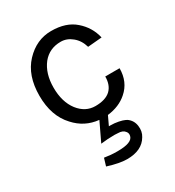

<svg xmlns="http://www.w3.org/2000/svg" viewBox="-178 -596 871 953"><g transform="rotate(-30 257.5 -120.0)"><path d="M381 -160H463Q463 -82 409 -35Q365 4 297 12L273 63H281Q305 63 327 67.5Q349 72 359 77L369 82Q396 101 400.5 134.5Q405 168 389 193Q356 250 271 250H270Q228 250 161 229L174 186Q210 192 245 192H250Q332 192 340 158Q344 143 335 132Q323 115 294 115Q287 114 276 114Q237 114 197 119L248 12Q168 4 114 -56Q50 -124 50 -240Q50 -356 113 -423Q176 -490 261 -490Q346 -490 396 -446Q447 -402 462 -337L381 -330Q369 -372 339 -396Q310 -420 275 -420Q210 -420 171 -372Q131 -321 131 -240Q131 -158 170 -107Q209 -57 266 -57Q324 -57 353 -84Q381 -111 381 -160Z"/></g></svg>

Font: Karla Neue
Style: Regular
Weight: 400
Designer: Jonathan Pinhorn
Foundry: PYRS Fontlab Ltd. / Made with FontLab
Version: Version 1.000;PS 001.001;hotconv 1.0.56